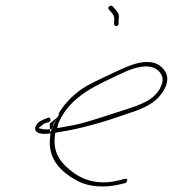

<svg xmlns="http://www.w3.org/2000/svg" viewBox="-20 -744 620 688"><path d="M114 -301C90 -271 124 -261 151 -265L161 -266L160 -256C148 -173 201 -126 259 -95C296 -75 354 -70 408 -83L429 -88C430 -88 431 -88 433 -91C438 -100 436 -102 434 -103C433 -103 430 -104 427 -103L407 -98C394 -95 380 -92 365 -91C300 -87 256 -112 225 -140C194 -166 169 -201 177 -259L178 -268L187 -270C274 -283 359 -309 438 -337C480 -350 521 -367 546 -393C565 -413 583 -442 579 -469C575 -493 552 -517 522 -521C483 -526 446 -510 412 -495C372 -476 331 -458 294 -438C252 -414 214 -379 188 -334L194 -338L171 -298L167 -282H163L161 -279V-281H158C149 -280 142 -280 135 -281L118 -285L134 -298C135 -299 137 -301 138 -301L140 -302L154 -306C156 -306 160 -310 161 -311C161 -316 160 -326 152 -322L139 -317C127 -312 118 -307 114 -301ZM158 -301 186 -324C183 -319 180 -313 178 -308L161 -272L159 -271ZM185 -285 188 -297C188 -299 188 -300 191 -306C234 -403 330 -440 416 -481C452 -499 515 -522 548 -490C560 -478 569 -461 557 -435C535 -384 479 -368 435 -353C390 -339 338 -321 293 -308C257 -297 230 -293 197 -287ZM368 -716C368 -715 369 -711 370 -710L379 -700C386 -691 391 -686 389 -669V-657C389 -649 405 -648 405 -659V-672V-673C408 -694 404 -697 392 -712L384 -721C381 -723 380 -724 378 -724C374 -724 369 -720 368 -716ZM392 -712Z"/></svg>

Font: Stray Cat
Style: ExLtObl
Weight: 200
Version: Version 1.0